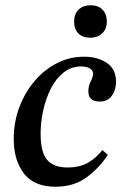

<svg xmlns="http://www.w3.org/2000/svg" viewBox="-20 -695 461 728"><path d="M190 13Q109 13 70.5 -37.5Q32 -88 32 -168Q32 -231 53 -287.5Q74 -344 111 -387.5Q148 -431 196 -455.5Q244 -480 299 -480Q350 -480 385 -456.5Q420 -433 420 -385Q420 -355 404.5 -332.5Q389 -310 358 -310Q315 -310 315 -349Q315 -369 324 -386.5Q333 -404 333 -416Q333 -427 321.5 -435Q310 -443 287 -443Q250 -443 221 -420Q192 -397 173 -359.5Q154 -322 144 -277Q134 -232 134 -188Q134 -117 159 -88.5Q184 -60 235 -60Q283 -60 314.5 -78.5Q346 -97 368 -126L389 -108Q358 -60 309.5 -23.5Q261 13 190 13ZM322 -552Q294 -552 277.5 -568Q261 -584 261 -613Q261 -642 278 -658.5Q295 -675 324 -675Q353 -675 369 -658Q385 -641 385 -613Q385 -585 367.5 -568.5Q350 -552 322 -552Z"/></svg>

Font: STIX Two Text Medium
Style: Italic
Weight: 500
Italic angle: -12°
Designer: Ross Mills, John Hudson & Paul Hanslow, Tiro Typeworks Ltd; with prior portions MicroPress Inc. and Coen Hoffman, Elsevi
Foundry: Tiro Typeworks Ltd
Version: Version 2.13 b171